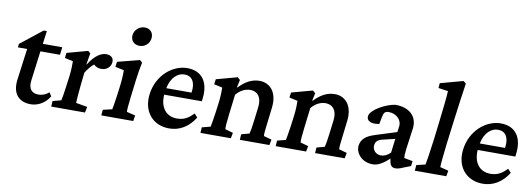

<svg xmlns="http://www.w3.org/2000/svg" viewBox="-62 -1215 4500 1623"><g transform="rotate(10 2188.0 -403.5)"><path d="M399 -85 379 -116C354 -94 322 -81 291 -81C232 -81 201 -114 210 -187L243 -444H411L419 -510H252L267 -622H240L53 -474L50 -444H129L93 -172C78 -50 140 11 239 11C302 11 365 -25 399 -85Z M414 0H704L714 -50L616 -67C617 -88 621 -157 629 -228L640 -330C662 -366 685 -394 710 -413C729 -394 750 -387 776 -387C816 -387 852 -412 858 -455C863 -496 835 -517 798 -517C755 -517 703 -491 648 -403L645 -404L661 -500L641 -518L462 -469L457 -425L528 -409C529 -374 527 -328 521 -279L509 -188C500 -119 492 -77 489 -67L417 -48Z M844 0H1118L1126 -49L1052 -67C1050 -79 1054 -131 1062 -194L1080 -342C1088 -405 1096 -450 1106 -499L1085 -518L896 -469L890 -425L965 -409C966 -374 964 -328 957 -273L946 -188C935 -112 929 -76 926 -67L848 -49ZM986 -715C981 -671 1010 -635 1059 -635C1108 -635 1144 -671 1149 -715C1154 -759 1128 -796 1078 -796C1030 -796 991 -759 986 -715Z M1427 9C1514 9 1592 -35 1646 -123L1618 -153C1572 -103 1530 -85 1477 -85C1385 -85 1329 -154 1337 -265H1660L1663 -290C1680 -430 1619 -519 1493 -520C1366 -521 1235 -412 1215 -247C1196 -95 1288 9 1427 9ZM1345 -322C1364 -417 1420 -463 1477 -463C1541 -463 1573 -415 1563 -332L1561 -322Z M1695 0H1956L1965 -48L1897 -67C1894 -81 1898 -130 1906 -194L1927 -368C1961 -409 2004 -431 2048 -431C2102 -431 2150 -394 2138 -297L2124 -183C2117 -127 2110 -85 2105 -67L2036 -48L2033 0H2287L2296 -48L2228 -67C2225 -80 2231 -133 2238 -187L2253 -313C2270 -449 2201 -520 2112 -520C2050 -520 1994 -493 1936 -432L1932 -433L1946 -498L1924 -518L1744 -469L1738 -425L1810 -409C1811 -374 1809 -328 1803 -279L1791 -188C1781 -117 1773 -79 1771 -67L1698 -48Z M2341 0H2602L2611 -48L2543 -67C2540 -81 2544 -130 2552 -194L2573 -368C2607 -409 2650 -431 2694 -431C2748 -431 2796 -394 2784 -297L2770 -183C2763 -127 2756 -85 2751 -67L2682 -48L2679 0H2933L2942 -48L2874 -67C2871 -80 2877 -133 2884 -187L2899 -313C2916 -449 2847 -520 2758 -520C2696 -520 2640 -493 2582 -432L2578 -433L2592 -498L2570 -518L2390 -469L2384 -425L2456 -409C2457 -374 2455 -328 2449 -279L2437 -188C2427 -117 2419 -79 2417 -67L2344 -48Z M3175 9C3218 9 3264 -17 3314 -65L3320 -34C3326 -6 3342 9 3368 9C3384 9 3405 5 3430 -7L3497 -33L3502 -76L3429 -90C3426 -105 3428 -132 3432 -168L3457 -349C3469 -453 3399 -520 3277 -520C3199 -510 3072 -442 3065 -386C3060 -343 3105 -323 3171 -337L3182 -396C3190 -438 3201 -450 3233 -450C3296 -450 3347 -403 3340 -347L3333 -296L3150 -238C3073 -214 3037 -180 3030 -126C3023 -65 3077 9 3175 9ZM3159 -152C3162 -182 3179 -201 3217 -210L3326 -236L3311 -116C3285 -89 3257 -77 3229 -77C3186 -77 3154 -113 3159 -152Z M3535 0H3805L3814 -49L3742 -67C3741 -84 3749 -169 3761 -269L3784 -451C3805 -620 3818 -701 3832 -800L3809 -818L3614 -765L3611 -723L3694 -711C3693 -673 3679 -539 3665 -427L3647 -279C3633 -170 3620 -89 3615 -67L3539 -49Z M4118 9C4205 9 4283 -35 4337 -123L4309 -153C4263 -103 4221 -85 4168 -85C4076 -85 4020 -154 4028 -265H4351L4354 -290C4371 -430 4310 -519 4184 -520C4057 -521 3926 -412 3906 -247C3887 -95 3979 9 4118 9ZM4036 -322C4055 -417 4111 -463 4168 -463C4232 -463 4264 -415 4254 -332L4252 -322Z"/></g></svg>

Font: TPK Tissa Web SemiBold
Style: Italic
Weight: 600
Italic angle: -7°
Designer: Jacques Le Bailly, Suppakit Chalermlarp | Katatrad Co.,Ltd.
Foundry: Jacques Le Bailly, Cadson Demak Co.,Ltd.
Version: Version 5.000;Glyphs 3.1.2 (3151)